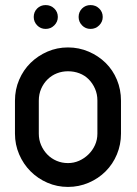

<svg xmlns="http://www.w3.org/2000/svg" viewBox="-20 -737 539 757"><path d="M113 -670Q113 -690 126.5 -703.5Q140 -717 160 -717Q180 -717 194 -703.5Q208 -690 208 -670Q208 -651 194 -637Q180 -623 160 -623Q140 -623 126.5 -637Q113 -651 113 -670ZM290 -670Q290 -690 303.5 -703.5Q317 -717 337 -717Q357 -717 371 -703.5Q385 -690 385 -670Q385 -651 371 -637Q357 -623 337 -623Q317 -623 303.5 -637Q290 -651 290 -670ZM39 -340Q39 -384 55.5 -422.5Q72 -461 100.5 -489Q129 -517 167 -533.5Q205 -550 248 -550Q291 -550 329.5 -533.5Q368 -517 396.5 -489Q425 -461 441 -422.5Q457 -384 457 -340V-210Q457 -167 441 -128.5Q425 -90 396.5 -61.5Q368 -33 329.5 -16.5Q291 0 248 0Q205 0 167 -16.5Q129 -33 100.5 -61.5Q72 -90 55.5 -128.5Q39 -167 39 -210ZM133 -210Q133 -186 142 -165Q151 -144 166.5 -128Q182 -112 203 -103Q224 -94 248 -94Q271 -94 291.5 -103Q312 -112 328.5 -128Q345 -144 354.5 -165Q364 -186 364 -210V-341Q364 -366 354.5 -387.5Q345 -409 329.5 -424.5Q314 -440 293 -448Q272 -456 248 -456Q225 -456 204.5 -448Q184 -440 168 -424.5Q152 -409 142.5 -387.5Q133 -366 133 -340Z"/></svg>

Font: VDS
Style: Regular
Weight: 400
Designer: artmaker
Foundry: artmaker
Version: Version 1.000 2009 initial release